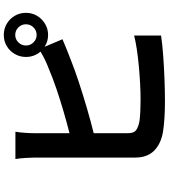

<svg xmlns="http://www.w3.org/2000/svg" viewBox="43 -914 913 1040"><g transform="rotate(-90 500.0 -393.5)"><path d="M774 -710Q774 -686 791 -669Q808 -652 831 -652Q855 -652 872 -669Q889 -686 889 -710Q889 -734 872 -751Q855 -768 831 -768Q808 -768 791 -751Q774 -734 774 -710ZM712 -710Q712 -743 728 -770.5Q744 -798 771 -814Q798 -830 831 -830Q864 -830 891.5 -814Q919 -798 935 -770.5Q951 -743 951 -710Q951 -677 935 -650Q919 -623 891.5 -606.5Q864 -590 831 -590Q796 -590 767 -609L808 -512Q779 -500 747.5 -487Q716 -474 691 -465Q641 -445 574 -423Q507 -401 435.5 -380Q364 -359 299 -343V-158Q299 -126 314.5 -114Q330 -102 364 -95Q387 -92 416.5 -90.5Q446 -89 480 -89Q519 -89 566.5 -91.5Q614 -94 662.5 -98.5Q711 -103 754 -109.5Q797 -116 828 -124V22Q781 29 719 33.5Q657 38 592 40.5Q527 43 472 43Q372 43 304 32Q239 20 203 -17Q167 -54 167 -118V-663Q167 -680 165 -712.5Q163 -745 159 -767H307Q303 -745 301 -714.5Q299 -684 299 -663V-474Q358 -489 421 -507.5Q484 -526 542.5 -546Q601 -566 645 -585Q669 -594 692.5 -605Q716 -616 741 -631Q712 -665 712 -710Z"/></g></svg>

Font: Chiron Sans HK TT
Style: Bold
Weight: 700
Designer: Ryoko NISHIZUKA 西塚涼子 (kana, bopomofo & ideographs); Paul D. Hunt (Latin, Greek & Cyrillic); Sandoll Communications 산돌커뮤니
Foundry: Adobe
Version: Version 2.022;hotconv 1.0.109;makeotfexe 2.5.65596